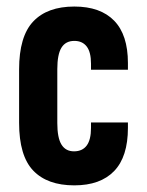

<svg xmlns="http://www.w3.org/2000/svg" viewBox="-20 -556 446 584"><path d="M38.1 -182.6V-344.7Q38.1 -445.3 81.1 -490.7Q124 -536.1 206.1 -536.1Q285.2 -536.1 327.1 -493.2Q369.1 -450.2 369.1 -364.3V-343.8H256.8V-362.3Q256.8 -397.5 243.7 -414.6Q230.5 -431.6 206.1 -431.6Q179.7 -431.6 167 -411.1Q154.3 -390.6 154.3 -345.7V-181.6Q154.3 -136.7 167 -116.2Q179.7 -95.7 205.1 -95.7Q230.5 -95.7 243.7 -113.3Q256.8 -130.9 256.8 -167V-183.6H369.1V-167Q369.1 -79.1 327.1 -35.6Q285.2 7.8 206.1 7.8Q124 7.8 81.1 -37.1Q38.1 -82 38.1 -182.6Z"/></svg>

Font: Altinn-DIN Condensed
Style: DINCondensed-Bold
Weight: 700
Width: 3
Designer: Charles Nix
Foundry: Altinn
Version: Version 2.00